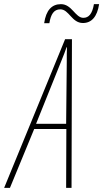

<svg xmlns="http://www.w3.org/2000/svg" viewBox="-88 -906 498 926"><path d="M125 -794H150C157 -836 171 -861 203 -861C245 -861 258 -795 312 -795C354 -795 381 -826 390 -886H365C357 -839 340 -820 314 -820C275 -820 259 -886 206 -886C162 -886 134 -857 125 -794ZM-68 0H-40L77 -284H232L231 0H257L259 -717H226ZM86 -309 205 -605C218 -637 227 -660 233 -678H235C234 -660 234 -634 234 -606L231 -309Z"/></svg>

Font: Noto Sans ExtraCondensed Thin
Style: Italic
Weight: 100
Width: 2
Italic angle: -12°
Designer: Monotype Design Team
Foundry: Monotype Imaging Inc.
Version: Version 2.013